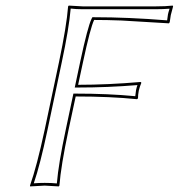

<svg xmlns="http://www.w3.org/2000/svg" viewBox="-20 -668 643 691"><path d="M538.1 -645Q577.1 -645 601.6 -647.9L603 -645Q595.2 -617.2 594.7 -613.8Q592.8 -603 590.8 -587.9L587.9 -584Q587.9 -584 417 -594.2Q364.3 -596.2 318.8 -596.2Q305.2 -568.4 278.8 -444.8L261.2 -362.8Q367.2 -362.8 486.3 -373L488.8 -370.1Q482.9 -356.4 479.5 -341.8Q476.6 -326.7 476.6 -314L473.1 -311Q377 -320.8 252.4 -320.8L226.6 -200.2Q199.2 -70.8 193.8 0L191.4 2.9Q189.5 2.9 141.1 0L88.4 2.9L87.9 0Q112.3 -68.8 140.6 -200.2L192.4 -444.8Q219.7 -574.2 225.1 -645L227.5 -647.9Q229.5 -647.9 278.3 -645ZM538.1 -634.8H278.3Q252.9 -634.8 234.4 -637.2Q228.5 -566.4 202.1 -442.9L150.4 -197.8Q124.5 -75.2 101.6 -8.3Q120.1 -9.8 141.1 -9.8Q166.5 -9.8 184.6 -7.8Q190.4 -78.6 216.8 -202.1L244.1 -331.1H252.4Q369.6 -331.1 466.8 -321.8Q467.8 -333.5 469.7 -344.2Q471.7 -353.5 474.6 -361.8Q367.2 -353 261.2 -353H249L269 -447.3Q295.4 -570.8 309.6 -600.6L312.5 -606H318.8Q442.4 -606 581.5 -594.7Q583 -607.4 584.5 -616.2Q585.9 -623.5 590.3 -636.7Q566.9 -634.8 538.1 -634.8Z"/></svg>

Font: Linux Biolinum Outline O
Style: Italic
Weight: 400
Italic angle: -12°
Designer: Philipp H. Poll
Foundry: Philipp H. Poll
Version: Version 0.6.2